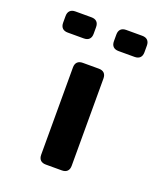

<svg xmlns="http://www.w3.org/2000/svg" viewBox="-142 -874 834 970"><g transform="rotate(20 275.0 -389.0)"><path d="M219.1 -546.9H305.1Q324.1 -546.9 334.1 -536.9Q344.1 -526.9 344.1 -507.8V-39.1Q344.1 -20 334.1 -10Q324.1 0 305.1 0H219.1Q200.1 0 190.1 -10Q180.1 -20 180.1 -39.1V-507.8Q180.1 -526.9 190.1 -536.9Q200.1 -546.9 219.1 -546.9ZM368.4 -778.1H454.3Q473.3 -778.1 483.3 -768.1Q493.4 -758.1 493.4 -739.1V-703.5Q493.4 -684.5 483.3 -674.5Q473.3 -664.5 454.3 -664.5H368.4Q349.3 -664.5 339.3 -674.5Q329.3 -684.5 329.3 -703.5V-739.1Q329.3 -758.1 339.3 -768.1Q349.3 -778.1 368.4 -778.1ZM95.3 -778.1H181.2Q200.3 -778.1 210.3 -768.1Q220.3 -758.1 220.3 -739.1V-703.5Q220.3 -684.5 210.3 -674.5Q200.3 -664.5 181.2 -664.5H95.3Q76.3 -664.5 66.3 -674.5Q56.2 -684.5 56.2 -703.5V-739.1Q56.2 -758.1 66.3 -768.1Q76.3 -778.1 95.3 -778.1Z"/></g></svg>

Font: Gyrochrome
Style: Regular
Weight: 400
Designer: David Moles
Foundry: David Moles
Version: Version 1.005;Glyphs 3.2.3 (3260)